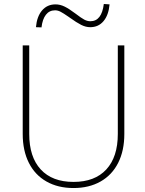

<svg xmlns="http://www.w3.org/2000/svg" viewBox="-20 -950 741 978"><path d="M354.5 -23.4Q462.9 -23.4 521.5 -86.9Q580.1 -150.4 580.1 -267.6V-718.8H613.3V-267.6Q613.3 -182.6 582 -120.6Q550.8 -58.6 492.2 -25.4Q433.6 7.8 354.5 7.8Q275.4 7.8 216.8 -25.4Q158.2 -58.6 127 -120.6Q95.7 -182.6 95.7 -267.6V-718.8H128.9V-267.6Q128.9 -150.4 187.5 -86.9Q246.1 -23.4 354.5 -23.4ZM262.7 -927.7Q286.1 -927.7 309.1 -916.5Q332 -905.3 364.3 -880.9Q393.6 -858.4 409.2 -850.1Q424.8 -841.8 440.4 -841.8Q498 -841.8 508.8 -929.7L538.1 -927.7Q533.2 -873 507.3 -842.3Q481.4 -811.5 439.5 -811.5Q417 -811.5 393.6 -823.2Q370.1 -835 335 -860.4L328.1 -865.2Q302.7 -882.8 288.6 -890.1Q274.4 -897.5 260.7 -897.5Q231.4 -897.5 213.9 -875Q196.3 -852.5 191.4 -810.5L163.1 -811.5Q168 -866.2 194.3 -897Q220.7 -927.7 262.7 -927.7Z"/></svg>

Font: Min Sans VF VF
Style: Regular
Weight: 400
Designer: Jinseong-Kim, NotoSansCJK, Nunito
Foundry: Jinseong-Kim
Version: Version 1.420;Glyphs 3.1.2 (3151)